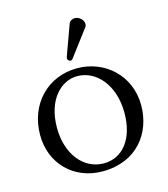

<svg xmlns="http://www.w3.org/2000/svg" viewBox="-107 -782 769 878"><g transform="rotate(-15 277.5 -343.0)"><path d="M270 -439C359 -439 436 -355 436 -221C436 -98 375 -22 286 -22C189 -22 120 -111 120 -234C120 -369 195 -439 270 -439ZM519 -235C519 -377 409 -474 279 -474C140 -474 37 -369 37 -222C37 -86 136 12 271 12C435 12 519 -105 519 -235ZM328 -698C317 -698 304 -692 300 -681L248 -538C247 -535 246 -530 246 -529C246 -522 253 -515 261 -515C265 -515 269 -519 272 -523L364 -645C368 -650 369 -655 369 -660C369 -680 348 -698 328 -698Z"/></g></svg>

Font: Linux Libertine O C
Style: Regular
Weight: 400
Designer: Philipp H. Poll
Foundry: Philipp H. Poll
Version: Version 4.0.3